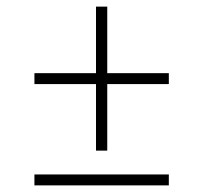

<svg xmlns="http://www.w3.org/2000/svg" viewBox="-20 -560 614 580"><path d="M304 -540V-339H490V-306H304V-105H270V-306H84V-339H270V-540ZM84 0V-33H490V0Z"/></svg>

Font: Nacelle UltraLight
Style: Regular
Weight: 200
Designer: Sora Sagano
Foundry: Sora Sagano
Version: Version 1.000;FEAKit 1.0